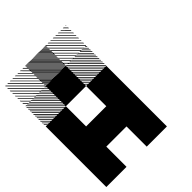

<svg xmlns="http://www.w3.org/2000/svg" viewBox="-227 -978 1120 1120"><g transform="rotate(-45 333.0 -418.0)"><path d="M500.8 -655.8 489.2 -667.5H495L500.8 -661.7ZM500.8 -641.7 475 -667.5H480.8L500.8 -647.5ZM500.8 -627.5 460.8 -667.5H466.7L500.8 -633.3ZM500.8 -613.3 446.7 -667.5H452.5L500.8 -619.2ZM500.8 -599.2 432.5 -667.5H438.3L500.8 -605ZM500.8 -585 418.3 -667.5H424.2L500.8 -590.8ZM500.8 -570.8 404.2 -667.5H410L500.8 -576.7ZM500.8 -556.7 390 -667.5H395.8L500.8 -562.5ZM500.8 -542.5 375.8 -667.5H381.7L500.8 -548.3ZM500.8 -528.3 361.7 -667.5H367.5L500.8 -534.2ZM500.8 -514.2 347.5 -667.5H353.3L500.8 -520ZM500.8 -500 333.3 -667.5H339.2L500.8 -505.8ZM487.5 -499.2 332.5 -654.2V-660L493.3 -499.2ZM473.3 -499.2 332.5 -640V-645.8L479.2 -499.2ZM459.2 -499.2 332.5 -625.8V-631.7L465 -499.2ZM445 -499.2 332.5 -611.7V-617.5L450.8 -499.2ZM430 -499.2 332.5 -596.7V-603.3L436.7 -499.2ZM416.7 -499.2 332.5 -583.3V-589.2L422.5 -499.2ZM402.5 -499.2 332.5 -569.2V-575L408.3 -499.2ZM388.3 -499.2 332.5 -555V-560.8L394.2 -499.2ZM374.2 -499.2 332.5 -540.8V-546.7L380 -499.2ZM360 -499.2 332.5 -526.7V-532.5L365.8 -499.2ZM345.8 -499.2 332.5 -512.5V-518.3L351.7 -499.2ZM167.5 -655.8 155.8 -667.5H161.7L167.5 -661.7ZM167.5 -641.7 141.7 -667.5H147.5L167.5 -647.5ZM167.5 -627.5 127.5 -667.5H133.3L167.5 -633.3ZM167.5 -613.3 113.3 -667.5H119.2L167.5 -619.2ZM167.5 -599.2 99.2 -667.5H105L167.5 -605ZM167.5 -585 85 -667.5H90.8L167.5 -590.8ZM167.5 -570.8 70.8 -667.5H76.7L167.5 -576.7ZM167.5 -556.7 56.7 -667.5H62.5L167.5 -562.5ZM167.5 -542.5 42.5 -667.5H48.3L167.5 -548.3ZM167.5 -528.3 28.3 -667.5H34.2L167.5 -534.2ZM167.5 -514.2 14.2 -667.5H20L167.5 -520ZM167.5 -500 0 -667.5H5.8L167.5 -505.8ZM154.2 -499.2 -0.8 -654.2V-660L160 -499.2ZM140 -499.2 -0.8 -640V-645.8L145.8 -499.2ZM125.8 -499.2 -0.8 -625.8V-631.7L131.7 -499.2ZM111.7 -499.2 -0.8 -611.7V-617.5L117.5 -499.2ZM96.7 -499.2 -0.8 -596.7V-603.3L103.3 -499.2ZM83.3 -499.2 -0.8 -583.3V-589.2L89.2 -499.2ZM69.2 -499.2 -0.8 -569.2V-575L75 -499.2ZM55 -499.2 -0.8 -555V-560.8L60.8 -499.2ZM40.8 -499.2 -0.8 -540.8V-546.7L46.7 -499.2ZM26.7 -499.2 -0.8 -526.7V-532.5L32.5 -499.2ZM12.5 -499.2 -0.8 -512.5V-518.3L18.3 -499.2ZM500.8 -830 496.7 -834.2H500.8ZM500.8 -809.2 475.8 -834.2H481.7L500.8 -815ZM500.8 -788.3 455 -834.2H460.8L500.8 -794.2ZM500.8 -767.5 434.2 -834.2H440L500.8 -773.3ZM500.8 -746.7 413.3 -834.2H419.2L500.8 -752.5ZM500.8 -725.8 392.5 -834.2H398.3L500.8 -731.7ZM500.8 -705 371.7 -834.2H376.7L500.8 -710ZM500.8 -684.2 350.8 -834.2H356.7L500.8 -690ZM498.3 -665.8 332.5 -831.7 335.8 -834.2 500.8 -669.2ZM477.5 -665.8 332.5 -810.8V-816.7L483.3 -665.8ZM456.7 -665.8 332.5 -790V-795.8L462.5 -665.8ZM435.8 -665.8 332.5 -769.2V-775L441.7 -665.8ZM415 -665.8 332.5 -748.3V-753.3L420 -665.8ZM394.2 -665.8 332.5 -727.5V-733.3L400 -665.8ZM373.3 -665.8 332.5 -706.7V-712.5L379.2 -665.8ZM352.5 -665.8 332.5 -685.8V-691.7L358.3 -665.8ZM500.8 -834.2H502.5L500.8 -835.8ZM334.2 -826.7 326.7 -834.2H332.5L334.2 -832.5ZM334.2 -817.5 317.5 -834.2H323.3L334.2 -823.3ZM334.2 -808.3 308.3 -834.2H314.2L334.2 -814.2ZM334.2 -799.2 299.2 -834.2H305L334.2 -805ZM334.2 -790 290 -834.2H295.8L334.2 -795.8ZM334.2 -780.8 280.8 -834.2H286.7L334.2 -786.7ZM334.2 -771.7 271.7 -834.2H277.5L334.2 -777.5ZM334.2 -762.5 262.5 -834.2H268.3L334.2 -768.3ZM334.2 -753.3 253.3 -834.2H259.2L334.2 -759.2ZM334.2 -744.2 244.2 -834.2H250L334.2 -750ZM334.2 -735 235 -834.2H240.8L334.2 -740.8ZM334.2 -725.8 225.8 -834.2H231.7L334.2 -731.7ZM334.2 -716.7 216.7 -834.2H222.5L334.2 -722.5ZM334.2 -707.5 207.5 -834.2H213.3L334.2 -713.3ZM334.2 -698.3 198.3 -834.2H204.2L334.2 -704.2ZM334.2 -689.2 189.2 -834.2H195L334.2 -695ZM334.2 -680 180 -834.2H185.8L334.2 -685.8ZM334.2 -670.8 170.8 -834.2H176.7L334.2 -676.7ZM330 -665.8 165.8 -830 167.5 -834.2 334.2 -667.5ZM320.8 -665.8 165.8 -820.8V-826.7L326.7 -665.8ZM311.7 -665.8 165.8 -811.7V-817.5L317.5 -665.8ZM302.5 -665.8 165.8 -802.5V-808.3L308.3 -665.8ZM293.3 -665.8 165.8 -793.3V-799.2L299.2 -665.8ZM284.2 -665.8 165.8 -784.2V-790L290 -665.8ZM275 -665.8 165.8 -775V-780.8L280.8 -665.8ZM265.8 -665.8 165.8 -765.8V-771.7L271.7 -665.8ZM256.7 -665.8 165.8 -756.7V-762.5L262.5 -665.8ZM247.5 -665.8 165.8 -747.5V-753.3L253.3 -665.8ZM238.3 -665.8 165.8 -738.3V-744.2L244.2 -665.8ZM229.2 -665.8 165.8 -729.2V-735L235 -665.8ZM220 -665.8 165.8 -720V-725.8L225.8 -665.8ZM210 -665.8 165.8 -710V-716.7L216.7 -665.8ZM201.7 -665.8 165.8 -701.7V-707.5L207.5 -665.8ZM192.5 -665.8 165.8 -692.5V-698.3L198.3 -665.8ZM183.3 -665.8 165.8 -683.3V-689.2L189.2 -665.8ZM174.2 -665.8 165.8 -674.2V-680L180 -665.8ZM167.5 -830 163.3 -834.2H167.5ZM167.5 -809.2 142.5 -834.2H148.3L167.5 -815ZM167.5 -788.3 121.7 -834.2H127.5L167.5 -794.2ZM167.5 -767.5 100.8 -834.2H106.7L167.5 -773.3ZM167.5 -746.7 80 -834.2H85.8L167.5 -752.5ZM167.5 -725.8 59.2 -834.2H65L167.5 -731.7ZM167.5 -705 38.3 -834.2H43.3L167.5 -710ZM167.5 -684.2 17.5 -834.2H23.3L167.5 -690ZM165 -665.8 -0.8 -831.7 2.5 -834.2 167.5 -669.2ZM144.2 -665.8 -0.8 -810.8V-816.7L150 -665.8ZM123.3 -665.8 -0.8 -790V-795.8L129.2 -665.8ZM102.5 -665.8 -0.8 -769.2V-775L108.3 -665.8ZM81.7 -665.8 -0.8 -748.3V-753.3L86.7 -665.8ZM60.8 -665.8 -0.8 -727.5V-733.3L66.7 -665.8ZM40 -665.8 -0.8 -706.7V-712.5L45.8 -665.8ZM19.2 -665.8 -0.8 -685.8V-691.7L25 -665.8ZM167.5 -834.2H169.2L167.5 -835.8ZM333.3 -166.7H500V0H333.3ZM0 -166.7H166.7V0H0ZM333.3 -333.3H500V0H333.3ZM166.7 -333.3H500V-166.7H166.7ZM0 -333.3H333.3V-166.7H0ZM0 -333.3H166.7V0H0ZM333.3 -500H500V-166.7H333.3ZM0 -500H166.7V-166.7H0ZM166.7 -666.7H333.3V-500H166.7Z"/></g></svg>

Font: 0xA000-Pixelated
Style: Pixelated
Weight: 400
Version: Version 0.1